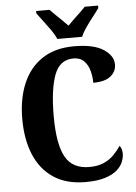

<svg xmlns="http://www.w3.org/2000/svg" viewBox="-62 -977 731 1034"><g transform="rotate(-5 304.0 -460.5)"><path d="M359 10Q255 10 186 -36Q117 -82 82.5 -164.5Q48 -247 48 -358Q48 -467 83 -549.5Q118 -632 187.5 -678Q257 -724 360 -724Q465 -724 518 -689.5Q571 -655 571 -607Q571 -569 540 -544Q509 -519 446 -519Q446 -552 437.5 -584Q429 -616 408 -637.5Q387 -659 351 -659Q276 -659 247 -580Q218 -501 218 -358Q218 -208 256 -138.5Q294 -69 386 -69Q433 -69 465.5 -84Q498 -99 520 -122Q542 -145 557 -168Q564 -162 567.5 -149.5Q571 -137 571 -125Q571 -104 561.5 -80.5Q552 -57 528.5 -36.5Q505 -16 463.5 -3Q422 10 359 10ZM274 -771Q264 -794 245.5 -820.5Q227 -847 207 -873Q187 -899 173 -918V-931H245Q256 -919 273.5 -902.5Q291 -886 309 -868.5Q327 -851 340 -837Q353 -851 371.5 -868.5Q390 -886 407.5 -902.5Q425 -919 436 -931H508V-918Q495 -899 474.5 -873Q454 -847 435.5 -820.5Q417 -794 408 -771Z"/></g></svg>

Font: Noto Serif Georgian Condensed ExtraBold
Style: Regular
Weight: 800
Width: 3
Designer: Monotype Design Team, Akaki Razmadze
Foundry: Google LLC
Version: Version 2.003; ttfautohint (v1.8.4.7-5d5b)